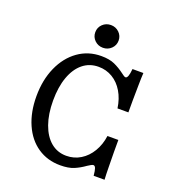

<svg xmlns="http://www.w3.org/2000/svg" viewBox="-137 -856 893 976"><g transform="rotate(20 310.0 -368.0)"><path d="M64.2 -277.8Q64.2 -365.8 95 -435.1Q125.8 -504.3 180.5 -543.3Q235.3 -582.3 305.3 -582.3Q349.3 -582.3 377.9 -569.3Q406.4 -556.4 433.1 -536.2Q440.4 -530.6 446.5 -526.6Q452.5 -522.6 456.6 -522.6Q463.9 -522.6 468.8 -535.1Q473.6 -547.5 476 -574.2H534.9Q533.2 -545.7 532.8 -509.6Q532.4 -473.6 531.7 -425.5V-360.1H472.8Q465.6 -410.3 443.3 -447.7Q421 -485.2 386.8 -505.7Q352.5 -526.2 311 -526.2Q262.1 -526.2 226.3 -497Q190.4 -467.8 170.9 -413.7Q151.4 -359.6 151.4 -286.3Q151.4 -213 170.9 -158.4Q190.4 -103.8 225.9 -74.2Q261.4 -44.6 309.5 -44.6Q351.8 -44.6 386.4 -65.8Q421.1 -87.1 443.7 -125Q466.4 -162.9 472.8 -210.9H531.7V-147Q532.4 -99.6 532.8 -62.8Q533.2 -26 534.9 3.2H476Q473.6 -24.3 469.2 -35.9Q464.7 -47.6 456.6 -47.6Q451.7 -47.6 444 -43.1Q436.4 -38.7 427.5 -33.1Q399.4 -12.9 370.7 -0.8Q341.9 11.3 297.2 11.3Q227.8 11.3 174.9 -24.6Q122 -60.5 93.1 -126.3Q64.2 -192.1 64.2 -277.8ZM234.1 -685.7Q234.1 -711.5 252.4 -729.3Q270.8 -747.1 297.2 -747.1Q323.4 -747.1 341.9 -729.3Q360.3 -711.4 360.3 -685.7Q360.3 -660 341.9 -642.1Q323.4 -624.3 297.2 -624.3Q270.8 -624.3 252.4 -642.1Q234.1 -659.9 234.1 -685.7Z"/></g></svg>

Font: Playfair Micro SmCond SmLight
Style: Regular
Weight: 360
Width: 4
Designer: Claus Eggers Sørensen
Foundry: Claus Eggers Sørensen
Version: Version 2.100;Glyphs 3.2 (3219)